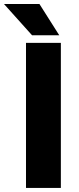

<svg xmlns="http://www.w3.org/2000/svg" viewBox="-62 -921 385 941"><path d="M236.3 -710.9V0H65.4V-710.9ZM131.3 -901.4 228.5 -748H95.2L-42.5 -901.4Z"/></svg>

Font: Vazirmatn FD Black
Style: Regular
Weight: 900
Designer: Saber Rastikerdar
Foundry: Saber Rastikerdar
Version: Version 33.003